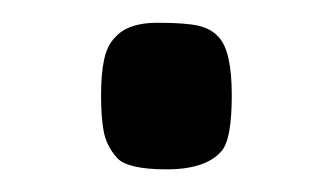

<svg xmlns="http://www.w3.org/2000/svg" viewBox="-20 -138 290 167"><path d="M80.1 -105.5Q91.3 -118.2 116.7 -118.2Q142.1 -118.2 153.1 -115.5Q164.1 -112.8 170.4 -105.5Q181.6 -93.3 181.6 -55.2Q181.6 -17.1 172.9 -6.8Q159.2 9.3 125 9.3Q90.8 9.3 81.8 -0.7Q72.8 -10.7 70.3 -23.2Q67.9 -35.6 67.9 -54.9Q67.9 -74.2 70.6 -86.4Q73.2 -98.6 80.1 -105.5Z"/></svg>

Font: Armata
Style: Regular
Weight: 400
Designer: Viktoriya Grabowska
Foundry: Viktoriya Grabowska
Version: Version 1.002